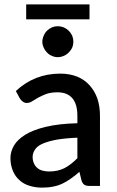

<svg xmlns="http://www.w3.org/2000/svg" viewBox="-20 -860 542 888"><path d="M337.9 -128.4V-223.1Q284.7 -221.2 241.2 -213.9Q202.6 -206.5 176.8 -195.3Q152.3 -184.6 142.1 -168.5Q130.9 -151.9 130.9 -134.3Q130.9 -117.7 137.2 -104Q142.6 -91.3 152.8 -83Q163.1 -74.2 176.8 -70.8Q190.9 -66.9 207 -66.9Q248.5 -66.9 279.3 -83Q310.5 -100.1 337.9 -128.4ZM72.3 -403.8 53.2 -439Q139.6 -519.5 258.8 -519.5Q302.2 -519.5 337.4 -505.4Q371.6 -491.2 395 -464.8Q418 -439 430.7 -403.3Q442.4 -367.2 442.4 -324.2V0H394.5Q378.9 0 371.1 -4.9Q362.8 -9.3 357.4 -23.9L347.2 -65.4Q326.7 -46.9 308.6 -34.7Q288.6 -20 269.5 -11.2Q248 -1 226.1 2.9Q203.6 7.8 174.3 7.8Q144.5 7.8 117.2 -0.5Q90.3 -8.3 70.3 -26.4Q50.8 -43.5 40 -68.8Q28.3 -96.2 28.3 -128.9Q28.3 -158.7 44.4 -186.5Q60.5 -214.4 96.7 -236.8Q134.3 -259.8 191.9 -273.4Q253.4 -288.1 337.9 -290V-324.2Q337.9 -378.9 314.5 -405.8Q291 -433.1 245.6 -433.1Q215.8 -433.1 193.4 -425.3Q174.8 -418 157.2 -408.7Q147.5 -403.3 129.4 -392.1Q117.2 -383.8 104 -383.8Q93.3 -383.8 85.4 -390.1Q78.1 -395 72.3 -403.8ZM101.1 -770.5V-839.8H394V-770.5ZM319.3 -666.5Q319.3 -652.8 314 -639.6Q308.1 -627.4 297.9 -617.2Q287.1 -606.4 274.9 -601.6Q261.7 -595.7 247.1 -595.7Q232.4 -595.7 220.2 -601.6Q207.5 -606.4 197.3 -617.2Q187.5 -627 182.1 -639.6Q175.8 -653.3 175.8 -666.5Q175.8 -680.7 182.1 -694.8Q187.5 -708 197.3 -717.8Q206.5 -727.1 220.2 -733.4Q233.4 -738.8 247.1 -738.8Q261.2 -738.8 274.9 -733.4Q288.6 -727.1 297.9 -717.8Q308.1 -707.5 314 -694.8Q319.3 -681.2 319.3 -666.5Z"/></svg>

Font: Lato-SemiBold
Style: Regular
Weight: 500
Designer: Lukasz Dziedzic with Adam Twardoch and Botio Nikoltchev
Foundry: tyPoland Lukasz Dziedzic
Version: ""